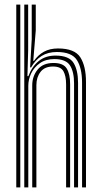

<svg xmlns="http://www.w3.org/2000/svg" viewBox="-20 -820 445 840"><path d="M339 0V-458Q339 -521.8 316.5 -557.1Q294 -592.5 228.8 -592.5Q189.8 -592.5 162.1 -575.1Q134.5 -557.8 116 -525H111.8L118.8 -648.8V-800H136.5V-687L125.5 -553.8H128.8Q146.8 -579.8 172.5 -593.9Q198.2 -608 233.8 -608Q306.5 -608 331.4 -569.2Q356.2 -530.5 356.2 -461.2V0ZM51.2 0V-800H68.8V0ZM86.2 0V-800H103.2V-599.8L100 -486.8H104.2Q119.8 -529.2 149.8 -553.2Q179.8 -577.2 224 -576.8Q282.2 -576.5 301.9 -544.6Q321.5 -512.8 321.5 -457V0H304V-455Q304 -506.2 286.1 -533.9Q268.2 -561.5 218 -561.5Q180.2 -561.5 154.9 -543.9Q129.5 -526.2 116.6 -499.5Q103.8 -472.8 103.8 -445V0ZM121 0V-446.5Q121 -486.2 144.5 -515.4Q168 -544.5 214.2 -544.5Q257.2 -544.5 272 -520.1Q286.8 -495.8 286.8 -451.8V0H269.2V-450.8Q269.2 -487.5 257.6 -508.2Q246 -529 211.8 -529Q175.5 -529 157.4 -505.6Q139.2 -482.2 139.2 -447.8V0Z"/></svg>

Font: Big Shoulders Inline Display SemiBold
Style: Regular
Weight: 600
Designer: Patric King
Foundry: XO Type Co
Version: Version 1.000